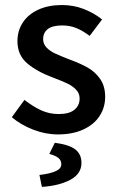

<svg xmlns="http://www.w3.org/2000/svg" viewBox="-20 -522 468 763"><path d="M296.4 -130.9Q296.4 -151.4 281.7 -166.3Q267.1 -181.2 246.6 -190.7Q226.1 -200.2 189 -214.4Q127 -237.3 88.1 -270.3Q49.3 -303.2 49.3 -358.4Q49.3 -399.9 70.8 -432.6Q92.3 -465.3 132.3 -483.6Q172.4 -502 225.6 -502Q272.5 -502 312.7 -486.3Q353 -470.7 385.7 -444.8L336.4 -379.4Q308.1 -400.4 283 -410.6Q257.8 -420.9 227.1 -420.9Q188.5 -420.9 169.9 -406.5Q151.4 -392.1 151.4 -366.2Q151.4 -347.2 165 -333Q178.7 -318.8 198.7 -309.6Q218.8 -300.3 254.9 -286.1Q297.9 -270.5 327.6 -253.9Q357.4 -237.3 377.7 -208.7Q397.9 -180.2 397.9 -137.2Q397.9 -95.2 376 -61.3Q354 -27.3 311.5 -7.6Q269 12.2 210 12.2Q161.1 12.2 112.3 -6.6Q63.5 -25.4 26.9 -56.2L77.1 -125Q113.3 -97.2 145 -83Q176.8 -68.8 212.9 -68.8Q254.9 -68.8 275.6 -85.7Q296.4 -102.5 296.4 -130.9ZM136.7 173.3Q178.2 168.5 200.9 158.4Q223.6 148.4 223.6 130.9Q223.6 114.7 211.4 105.2Q199.2 95.7 175.8 89.8L197.8 45.4Q253.9 52.7 278.8 71.5Q303.7 90.3 303.7 125.5Q303.7 168.9 259.3 192.6Q214.8 216.3 146.5 220.7Z"/></svg>

Font: Varta
Style: Bold
Weight: 700
Designer: Joana Correia, Viktoriya Grabowska, Eben Sorkin
Foundry: Sorkin Type
Version: Version 1.002; ttfautohint (v1.3) -l 8 -r 24 -G 200 -x 12 -H